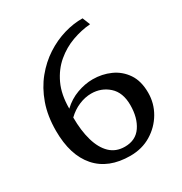

<svg xmlns="http://www.w3.org/2000/svg" viewBox="-170 -838 924 976"><g transform="rotate(-30 292.0 -349.5)"><path d="M165 -349Q203 -385 250 -402Q297 -419 342 -419Q397 -419 445 -397.5Q493 -376 523 -332Q553 -288 553 -219Q553 -157 522 -104Q491 -51 437.5 -18.5Q384 14 315 14Q187 14 118.5 -64Q50 -142 50 -285Q50 -372 74.5 -441Q99 -510 141 -561.5Q183 -613 235.5 -647Q288 -681 344.5 -697.5Q401 -714 453 -713L471 -668Q418 -664 364 -644.5Q310 -625 265 -587Q220 -549 192.5 -490.5Q165 -432 165 -349ZM443 -210Q443 -284 400.5 -322Q358 -360 299 -360Q263 -360 226.5 -344.5Q190 -329 160 -300Q160 -223 177 -164Q194 -105 228 -72.5Q262 -40 314 -40Q378 -40 410.5 -88Q443 -136 443 -210Z"/></g></svg>

Font: Brawler
Style: Regular
Weight: 400
Designer: Oleg Frolov, Haley Fiege
Foundry: Oleg Frolov, Haley Fiege
Version: Version 1.101; ttfautohint (v1.8.3)